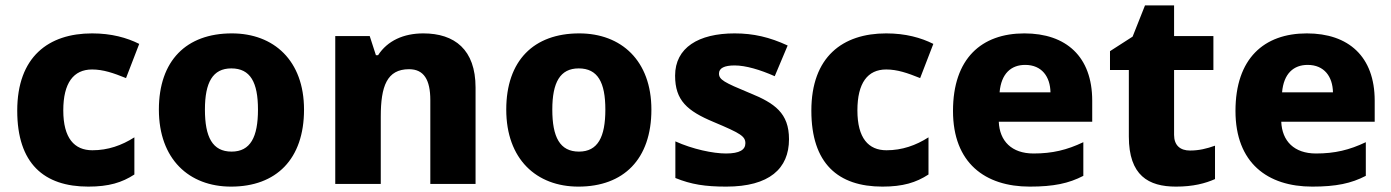

<svg xmlns="http://www.w3.org/2000/svg" viewBox="-20 -734 5167 713"><path d="M308 -41C384 -41 433 -56 479 -86V-224C432 -194 381 -176 323 -176C256 -176 215 -221 215 -324C215 -426 253 -476 322 -476C363 -476 401 -463 448 -444L497 -571C451 -594 394 -610 322 -610C160 -610 44 -523 44 -323C44 -127 143 -41 308 -41Z M1109 -327C1109 -509 997 -610 841 -610C672 -610 570 -509 570 -327C570 -143 682 -41 838 -41C1006 -41 1109 -143 1109 -327ZM741 -327C741 -428 770 -480 839 -480C910 -480 938 -428 938 -327C938 -225 910 -171 840 -171C769 -171 741 -225 741 -327Z M1552 -610C1479 -610 1419 -583 1384 -529H1376L1353 -600H1225V-51H1394V-301C1394 -414 1417 -477 1499 -477C1554 -477 1578 -438 1578 -362V-51H1746V-409C1746 -550 1668 -610 1552 -610Z M2399 -327C2399 -509 2287 -610 2131 -610C1962 -610 1860 -509 1860 -327C1860 -143 1972 -41 2128 -41C2296 -41 2399 -143 2399 -327ZM2031 -327C2031 -428 2060 -480 2129 -480C2200 -480 2228 -428 2228 -327C2228 -225 2200 -171 2130 -171C2059 -171 2031 -225 2031 -327Z M2910 -217C2910 -314 2857 -351 2763 -389C2669 -428 2650 -438 2650 -461C2650 -481 2670 -491 2708 -491C2749 -491 2803 -475 2857 -451L2905 -565C2838 -596 2778 -610 2708 -610C2574 -610 2487 -557 2487 -453C2487 -361 2532 -322 2630 -281C2730 -239 2748 -228 2748 -202C2748 -178 2727 -164 2676 -164C2628 -164 2552 -180 2488 -209V-73C2547 -49 2599 -41 2677 -41C2837 -41 2910 -108 2910 -217Z M3257 -41C3333 -41 3382 -56 3428 -86V-224C3381 -194 3330 -176 3272 -176C3205 -176 3164 -221 3164 -324C3164 -426 3202 -476 3271 -476C3312 -476 3350 -463 3397 -444L3446 -571C3400 -594 3343 -610 3271 -610C3109 -610 2993 -523 2993 -323C2993 -127 3092 -41 3257 -41Z M3784 -610C3625 -610 3519 -517 3519 -322C3519 -129 3638 -41 3804 -41C3893 -41 3949 -53 4003 -81V-206C3942 -177 3888 -164 3818 -164C3737 -164 3692 -210 3689 -282H4036V-360C4036 -524 3939 -610 3784 -610ZM3787 -493C3849 -493 3880 -449 3881 -391H3692C3698 -461 3735 -493 3787 -493Z M4399 -175C4363 -175 4340 -194 4340 -233V-474H4486V-600H4340V-714H4232L4186 -598L4102 -544V-474H4172V-227C4172 -82 4245 -41 4347 -41C4411 -41 4456 -53 4492 -69V-193C4461 -182 4433 -175 4399 -175Z M4833 -610C4674 -610 4568 -517 4568 -322C4568 -129 4687 -41 4853 -41C4942 -41 4998 -53 5052 -81V-206C4991 -177 4937 -164 4867 -164C4786 -164 4741 -210 4738 -282H5085V-360C5085 -524 4988 -610 4833 -610ZM4836 -493C4898 -493 4929 -449 4930 -391H4741C4747 -461 4784 -493 4836 -493Z"/></svg>

Font: Noto Sans Tamil UI ExtraBold
Style: Regular
Weight: 800
Designer: Jelle Bosma - Monotype Design Team
Foundry: Monotype Imaging Inc.
Version: Version 2.004